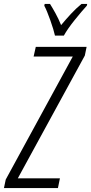

<svg xmlns="http://www.w3.org/2000/svg" viewBox="-61 -951 461 971"><path d="M262 -771Q280 -804 316.5 -849.5Q353 -895 378 -922L380 -931H351Q324 -909 298 -881Q272 -853 248 -824Q235 -856 219.5 -884Q204 -912 192 -931H165L163 -922Q176 -898 193.5 -848.5Q211 -799 217 -771ZM232 0 242 -49H29L368 -670L377 -714H120L109 -665H307L-32 -43L-41 0Z"/></svg>

Font: Noto Sans Display Condensed Light
Style: Italic
Weight: 300
Width: 3
Designer: Monotype Design team
Foundry: Monotype Imaging Inc.
Version: 1.000